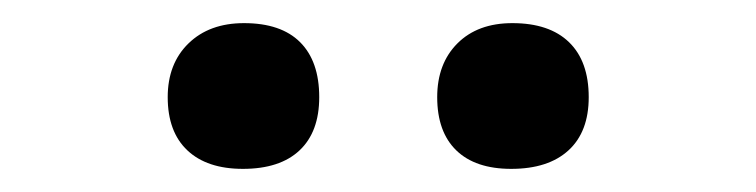

<svg xmlns="http://www.w3.org/2000/svg" viewBox="-20 -713 654 166"><path d="M256 -629Q256 -599 239 -583Q222 -567 190 -567Q159 -567 142 -583Q125 -599 125 -629Q125 -658 143 -675.5Q161 -693 191 -693Q223 -693 239.5 -676.5Q256 -660 256 -629ZM489 -629Q489 -599 471.5 -583Q454 -567 422 -567Q391 -567 374.5 -583Q358 -599 358 -629Q358 -658 375.5 -675.5Q393 -693 423 -693Q455 -693 472 -676.5Q489 -660 489 -629Z"/></svg>

Font: Intel One Mono Medium
Style: Regular
Weight: 500
Monospace: yes
Designer: Fred Shallcrass
Foundry: Frere-Jones Type LLC
Version: Version 1.400;hotconv 1.1.0;makeotfexe 2.6.0;FJTRelease1.4